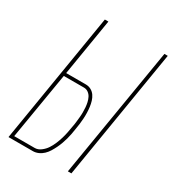

<svg xmlns="http://www.w3.org/2000/svg" viewBox="-178 -838 855 941"><g transform="rotate(30 250.0 -367.5)"><path d="M352 0 474 -735H493L372 0ZM16 0 137 -735H157L104 -413H215Q232 -413 245.5 -405.5Q259 -398 267.5 -385.5Q276 -373 280.5 -358Q285 -343 287 -327.5Q289 -312 289.5 -296Q290 -280 289 -263.5Q288 -247 286 -230.5Q284 -214 281 -198Q279 -183 276 -168Q273 -153 269 -138Q265 -123 259.5 -108Q254 -93 247 -78.5Q240 -64 231.5 -50Q223 -36 211 -24.5Q199 -13 184 -6.5Q169 0 154 0ZM38 -18H154Q172 -18 188.5 -30.5Q205 -43 215.5 -59Q226 -75 233.5 -93Q241 -111 246.5 -129Q252 -147 255.5 -165Q259 -183 262 -201Q265 -215 266.5 -229.5Q268 -244 269.5 -258Q271 -272 271 -286.5Q271 -301 270 -314.5Q269 -328 266 -341.5Q263 -355 257 -367Q251 -379 240 -387Q229 -395 215 -395H101Z"/></g></svg>

Font: Iosevka Curly Thin Oblique
Style: Regular
Weight: 100
Italic angle: -9°
Monospace: yes
Designer: Belleve Invis
Foundry: Belleve Invis
Version: Version 11.1.0; ttfautohint (v1.8.3)